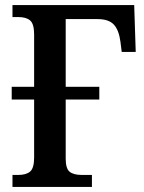

<svg xmlns="http://www.w3.org/2000/svg" viewBox="-20 -734 565 754"><path d="M29 -47H52Q83 -47 98.5 -60.5Q114 -74 114 -115V-343H26V-393H114V-599Q114 -640 98.5 -653.5Q83 -667 52 -667H29V-714H507L513 -530H458L453 -570Q447 -616 427 -637.5Q407 -659 363 -659H238V-393H370V-343H238V-111Q238 -72 253.5 -59.5Q269 -47 301 -47H341V0H29Z"/></svg>

Font: Noto Serif NarrowSemiBold
Style: Regular
Weight: 600
Width: 4
Designer: Monotype Design Team
Foundry: Monotype Imaging Inc.
Version: Version 1.001